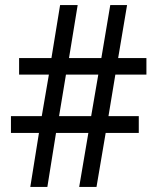

<svg xmlns="http://www.w3.org/2000/svg" viewBox="-20 -734 618 754"><path d="M433 -441H555V-506H444L479 -714H413L378 -506H251L285 -714H216L182 -506H55V-441H172L144 -278H23V-212H133L99 0H166L200 -212H327L291 0H359L395 -212H525V-278H406ZM212 -278 239 -441H366L338 -278Z"/></svg>

Font: Noto Sans Armenian SemiCondensed
Style: Regular
Weight: 400
Width: 4
Designer: Monotype Design Team
Foundry: Monotype Imaging Inc.
Version: Version 2.008